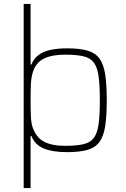

<svg xmlns="http://www.w3.org/2000/svg" viewBox="-20 -763 636 973"><path d="M100 190V-743H135V-436H139Q151 -466 175 -484Q199 -502 235 -510Q271 -518 320 -518Q384 -518 423.5 -506.5Q463 -495 484 -466.5Q505 -438 513 -386.5Q521 -335 521 -255Q521 -175 513 -123.5Q505 -72 484 -43.5Q463 -15 423.5 -3.5Q384 8 320 8Q247 8 202 -10.5Q157 -29 139 -74H135V190ZM310 -24Q367 -24 402 -32Q437 -40 455 -63.5Q473 -87 479.5 -133Q486 -179 486 -255Q486 -331 479.5 -377Q473 -423 455 -446.5Q437 -470 402 -478Q367 -486 310 -486Q244 -486 203.5 -466.5Q163 -447 147 -399Q138 -371 136.5 -335.5Q135 -300 135 -255Q135 -209 136.5 -174Q138 -139 145 -119Q163 -66 203 -45Q243 -24 310 -24Z"/></svg>

Font: Saira Thin Thin
Style: Regular
Weight: 250
Version: Version 1.101